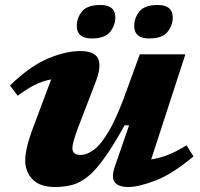

<svg xmlns="http://www.w3.org/2000/svg" viewBox="-20 -736 800 769"><path d="M440.5 -70.5 497 -234H479Q435 -155 400.2 -106Q365.5 -57 334.8 -31.2Q304 -5.5 272 3.8Q240 13 200.5 13Q140 13 110.5 -17.5Q81 -48 81 -94Q81 -116 88.5 -148.8Q96 -181.5 117.5 -238L185 -418Q149.5 -411.5 117.8 -395.2Q86 -379 51 -352.5L20 -393.5Q98.5 -470 170.2 -500.8Q242 -531.5 301.5 -531.5Q359 -531.5 373 -501Q387 -470.5 364 -410L293 -225.5Q280 -190.5 275 -171.8Q270 -153 270 -142.5Q270 -115.5 302.5 -115.5Q328.5 -115.5 357.2 -137Q386 -158.5 419.2 -216.5Q452.5 -274.5 491 -384L540 -518.5H722.5L585.5 -97.5Q619 -102.5 653 -115.8Q687 -129 727 -154L755 -109.5Q670.5 -39 603 -13Q535.5 13 493.5 13Q454.5 13 439.5 -6.2Q424.5 -25.5 440.5 -70.5ZM348 -582Q287.5 -582 287.5 -632.5Q287.5 -663.5 308.2 -689.8Q329 -716 382 -716Q442 -716 442 -666Q442 -635 421.2 -608.5Q400.5 -582 348 -582ZM577.5 -582Q517.5 -582 517.5 -632.5Q517.5 -663.5 538.2 -689.8Q559 -716 611.5 -716Q672 -716 672 -666Q672 -635 651.2 -608.5Q630.5 -582 577.5 -582Z"/></svg>

Font: Newsreader 6pt
Style: Bold Italic
Weight: 700
Italic angle: -17°
Designer: Hugues Gentile
Foundry: Production Type
Version: Version 1.003; ttfautohint (v1.8.3)